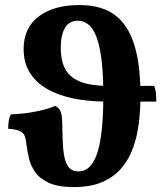

<svg xmlns="http://www.w3.org/2000/svg" viewBox="-20 -733 651 760"><path d="M272.1 7.5Q209.5 7.5 173.1 -9.4Q136.7 -26.3 118.9 -52.4Q101 -78.5 94.5 -106.8Q87.9 -135.2 85.3 -158.1Q82.7 -180 78.4 -193.2Q74.2 -206.4 59.7 -213.8Q45.3 -221.3 12.4 -223.3Q12.4 -238.5 14.4 -253.2Q16.4 -268 23 -280.2Q76.4 -282.2 125 -292.2Q173.6 -302.2 197.7 -313.6Q212.2 -307.6 218.6 -294.3Q225 -280.9 226 -255Q227 -215.6 228 -179.5Q229 -143.5 234.2 -115.4Q239.3 -87.3 252.1 -71Q264.9 -54.6 289.9 -54.6Q317.6 -54.6 336.4 -74.6Q355.2 -94.6 366.9 -133.3Q378.5 -172 383.7 -228Q389 -284 389 -355.5Q389 -465.1 376.9 -529.7Q364.8 -594.3 342.6 -622.6Q320.3 -650.9 288.1 -650.9Q253.2 -650.9 236.8 -622.1Q220.5 -593.3 220.5 -543.9Q220.5 -498.4 233.6 -469Q246.6 -439.7 271.6 -423.2Q296.6 -406.7 331.8 -399.8Q367 -393 411.3 -393H590.6Q596.1 -377.4 597.4 -362Q598.6 -346.6 598.6 -330.9H403.4Q331.5 -330.9 271.1 -343.2Q210.8 -355.4 166.5 -380.9Q122.3 -406.4 97.9 -445.6Q73.5 -484.8 73.5 -538.6Q73.5 -622.7 133.1 -667.8Q192.7 -713 294.7 -713Q352.3 -713 396.9 -694.9Q441.6 -676.7 472.4 -635.6Q503.3 -594.5 519.6 -525.9Q536 -457.4 536 -355.5Q536 -300.3 529.7 -247.4Q523.5 -194.5 507 -148.4Q490.5 -102.4 460.9 -67.6Q431.3 -32.7 385.3 -12.6Q339.2 7.5 272.1 7.5Z"/></svg>

Font: Vollkorn
Style: Regular
Weight: 400
Designer: Friedrich Althausen
Foundry: Friedrich Althausen
Version: Version 5.001